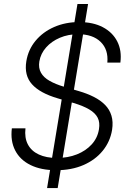

<svg xmlns="http://www.w3.org/2000/svg" viewBox="-20 -850 650 972"><path d="M218.3 102.1 372.1 -829.6H425.8L272 102.1ZM264.6 11.7Q188 11.7 134.8 -14.4Q81.5 -40.5 56.9 -88.4Q32.2 -136.2 40 -200.2H108.9Q103.5 -152.3 121.1 -118.9Q138.7 -85.4 176.5 -67.9Q214.4 -50.3 267.6 -50.3Q323.7 -50.3 369.1 -68.4Q414.6 -86.4 444.3 -119.1Q474.1 -151.9 481 -195.8Q486.8 -230 474.4 -254.2Q461.9 -278.3 431.6 -296.1Q401.4 -314 352.5 -328.6L272.5 -352.1Q182.6 -378.4 142.1 -423.3Q101.6 -468.3 113.3 -540Q123 -599.1 160.2 -643.8Q197.3 -688.5 254.4 -713.4Q311.5 -738.3 380.4 -738.3Q451.2 -738.3 500.5 -712.4Q549.8 -686.5 573.5 -640.4Q597.2 -594.2 589.4 -533.2H523.4Q529.3 -599.1 489.5 -637.9Q449.7 -676.8 375.5 -676.8Q325.2 -676.8 283.2 -658.9Q241.2 -641.1 213.6 -610.1Q186 -579.1 179.2 -539.1Q173.8 -505.9 187.5 -481.7Q201.2 -457.5 231 -440.7Q260.7 -423.8 303.2 -411.1L379.4 -388.7Q421.4 -376.5 455.1 -359.4Q488.8 -342.3 511.7 -319.1Q534.7 -295.9 544.2 -264.4Q553.7 -232.9 547.4 -192.4Q537.6 -132.8 500 -86.7Q462.4 -40.5 402.3 -14.4Q342.3 11.7 264.6 11.7Z"/></svg>

Font: Inter 24pt Light
Style: Italic
Weight: 300
Italic angle: -9.3988°
Designer: Rasmus Andersson
Foundry: rsms
Version: Version 4.001;git-66647c0bb